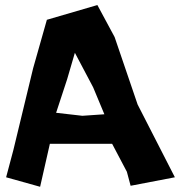

<svg xmlns="http://www.w3.org/2000/svg" viewBox="-20 -714 706 750"><path d="M3.9 -21.5 136.7 15.6 174.8 -152.3H418L475.6 -43L490.2 11.7L663.1 -21.5L517.6 -305.7L427.7 -569.3L360.4 -694.3L163.1 -636.7L109.4 -447.3L32.2 -127.9ZM242.2 -404.3 272.5 -507.8 343.8 -373 387.7 -267.6 301.8 -261.7 199.2 -273.4Z"/></svg>

Font: MaokenAssortedSans-Lite
Style: Lite
Weight: 400
Version: Version 1.400